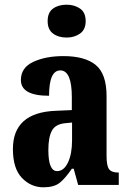

<svg xmlns="http://www.w3.org/2000/svg" viewBox="-20 -788 549 818"><path d="M165 10Q210 10 234 -9Q258 -28 286 -69H294L313 0H486V-53H483Q455 -53 444.5 -67.5Q434 -82 434 -123V-379Q434 -473 388 -511Q342 -549 250 -549Q175 -549 122 -524.5Q69 -500 69 -447Q69 -380 189 -380Q189 -488 237 -488Q286 -488 286 -374V-319L218 -316Q35 -309 35 -153Q35 -70 73.5 -30Q112 10 165 10ZM223 -59Q186 -59 186 -149Q186 -203 201 -231Q216 -259 257 -263L287 -266V-191Q287 -132 269.5 -95.5Q252 -59 223 -59ZM264 -628Q297 -628 321 -645Q345 -662 345 -698Q345 -735 321 -751.5Q297 -768 264 -768Q229 -768 206 -751.5Q183 -735 183 -698Q183 -662 206 -645Q229 -628 264 -628Z"/></svg>

Font: Noto Serif ExtraCondensed Extra
Style: Regular
Weight: 800
Width: 3
Designer: Monotype Design Team
Foundry: Monotype Imaging Inc.
Version: Version 1.002